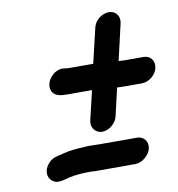

<svg xmlns="http://www.w3.org/2000/svg" viewBox="-73 -667 707 762"><g transform="rotate(-10 280.0 -286.0)"><path d="M478 -40C484 -67 466 -90 439 -90H290C269 -90 246 -92 226 -90C194 -88 170 -87 141 -79C114 -72 97 -72 79 -52C55 -26 59 5 77 19C96 35 119 26 147 19C174 13 203 11 234 11C245 12 256 12 266 12H415C442 12 472 -13 478 -40ZM352 -549 319 -409H219C214 -409 208 -410 202 -411C160 -417 118 -366 137 -329C147 -311 168 -307 196 -307H296L268 -188C262 -161 281 -137 308 -137C335 -137 364 -161 370 -188L396 -300H397C408 -299 417 -299 426 -299H496C524 -299 553 -322 559 -350C565 -378 548 -401 520 -401H450C443 -401 434 -401 423 -402H420L454 -549C460 -577 443 -600 415 -600C387 -600 358 -577 352 -549Z"/></g></svg>

Font: Electronic
Style: UltBlkIt
Weight: 500
Version: Version 1.011